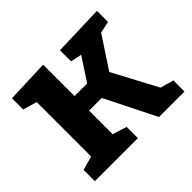

<svg xmlns="http://www.w3.org/2000/svg" viewBox="-129 -703 868 868"><g transform="rotate(-45 304.5 -269.0)"><path d="M29 0V-72L96 -91V-439L29 -458V-530L236 -538V-337H317L389 -448L336 -459V-530L580 -538V-467L524 -455L424 -303L538 -89L602 -71V0H439L317 -244H236V-93L304 -72V0Z"/></g></svg>

Font: Bitter
Style: Bold
Weight: 700
Designer: Sol Matas, and Bitter project Authors
Foundry: Sol Matas
Version: Version 2.001